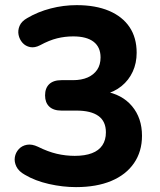

<svg xmlns="http://www.w3.org/2000/svg" viewBox="-20 -736 640 766"><path d="M283.2 10.5Q230.2 10.5 175.1 -2Q120 -14.5 79.2 -38.8Q54.8 -52.2 45.5 -71.2Q36.2 -90.2 39.2 -108.8Q42.2 -127.2 54.9 -141Q67.5 -154.8 87.4 -158.4Q107.2 -162 131.5 -150.5Q171 -130.8 206.4 -122.5Q241.8 -114.2 278.2 -114.2Q319 -114.2 346.6 -124.8Q374.2 -135.2 388.4 -156.4Q402.5 -177.5 402.5 -207.8Q402.5 -252 372.6 -273.4Q342.8 -294.8 285.2 -294.8H225.2Q193.2 -294.8 176.5 -310.8Q159.8 -326.8 159.8 -355.5Q159.8 -384.5 176.5 -400.4Q193.2 -416.2 225.2 -416.2H271Q305.2 -416.2 329.8 -427Q354.2 -437.8 367.8 -457.9Q381.2 -478 381.2 -507Q381.2 -548 353.4 -569.4Q325.5 -590.8 272.2 -590.8Q239 -590.8 207.9 -583.1Q176.8 -575.5 139.8 -555.5Q118.8 -544.5 100.2 -548.1Q81.8 -551.8 69.8 -565.2Q57.8 -578.8 54.1 -596.8Q50.5 -614.8 58.2 -633Q66 -651.2 88.5 -663.8Q131 -689 182 -702.2Q233 -715.5 286 -715.5Q361.2 -715.5 414.9 -692.8Q468.5 -670 496.9 -627.8Q525.2 -585.5 525.2 -525.5Q525.2 -484.2 509.5 -450.1Q493.8 -416 464.9 -392.5Q436 -369 395.5 -359V-371.8Q466.8 -360 506.6 -312.6Q546.5 -265.2 546.5 -194.2Q546.5 -131.5 514.6 -85.1Q482.8 -38.8 423.9 -14.1Q365 10.5 283.2 10.5Z"/></svg>

Font: Nunito ExtraLight
Style: Regular
Weight: 200
Designer: Vernon Adams
Foundry: Vernon Adams
Version: Version 3.602;April 4, 2023;FontCreator 14.0.0.2856 64-bit